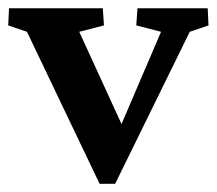

<svg xmlns="http://www.w3.org/2000/svg" viewBox="-26 -446 530 470"><path d="M217.8 3.9 40 -368.2 -5.9 -383.8 -3.9 -425.8H225.6L228.5 -383.8L168 -368.2L286.1 -110.4H257.8L368.2 -368.2L307.6 -383.8L310.5 -425.8H482.4L484.4 -383.8L438.5 -368.2L255.9 3.9Z"/></svg>

Font: Crimson Pro SemiBold
Style: Regular
Weight: 600
Designer: Jacques Le Bailly
Foundry: Baron von Fonthausen
Version: Version 1.003